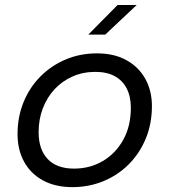

<svg xmlns="http://www.w3.org/2000/svg" viewBox="-20 -758 696 788"><path d="M277 10Q207 10 156.5 -17.5Q106 -45 79 -94Q52 -143 52 -208Q52 -278.5 76.8 -339Q101.5 -399.5 146 -444.2Q190.5 -489 249.8 -514Q309 -539 378 -539Q448.5 -539 499 -511Q549.5 -483 576.5 -434.2Q603.5 -385.5 603.5 -323Q603.5 -249.5 578 -188.5Q552.5 -127.5 507.8 -83Q463 -38.5 403.8 -14.2Q344.5 10 277 10ZM284 -66Q349.5 -66 402.2 -97.2Q455 -128.5 486 -184.5Q517 -240.5 517 -315.5Q517 -361.5 500.2 -394.5Q483.5 -427.5 451.2 -445.2Q419 -463 371.5 -463Q320.5 -463 278 -444.2Q235.5 -425.5 204.2 -392Q173 -358.5 155.8 -313.5Q138.5 -268.5 138.5 -215.5Q138.5 -144.5 175.8 -105.2Q213 -66 284 -66ZM342.5 -616 462.5 -737.5H541L412 -616Z"/></svg>

Font: Epilogue
Style: Italic
Weight: 400
Italic angle: -12°
Designer: Tyler Finck
Foundry: Etcetera Type Co
Version: Version 2.112